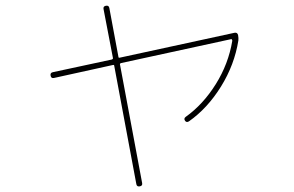

<svg xmlns="http://www.w3.org/2000/svg" viewBox="-20 -620 1040 680"><path d="M170.9 -343.8Q161.1 -341.8 159.2 -352.1Q157.2 -362.3 167 -364.3L376 -409.2Q380.9 -411.1 379.9 -415L346.7 -587.9Q344.7 -597.7 355 -599.6Q365.2 -601.6 367.2 -591.8L399.4 -418.9Q399.4 -414.1 405.3 -416L810.5 -503.9Q820.3 -505.9 823.2 -496.1Q825.2 -484.4 824.2 -476.6Q810.5 -390.6 762.7 -313.5Q714.8 -236.3 649.4 -190.4Q640.6 -184.6 635.3 -192.4Q629.9 -200.2 637.7 -206.1Q699.2 -250 744.1 -321.8Q789.1 -393.6 802.7 -475.6Q802.7 -477.5 801.3 -480Q799.8 -482.4 798.8 -481.4L408.2 -396.5Q403.3 -394.5 405.3 -389.6L483.4 28.3Q485.4 38.1 475.1 40Q464.8 42 462.9 32.2L384.8 -385.7Q384.8 -391.6 378.9 -389.6Z"/></svg>

Font: Rounded-X Mgen+ 1mn thin
Style: Regular
Weight: 100
Designer: [Source Han Sans]
Ryoko NISHIZUKA  (kana & ideographs); Paul D. Hunt (Latin, Greek & Cyrillic); Wenlong ZHANG  (bopomofo
Version: Version 1.059.20150602